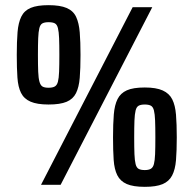

<svg xmlns="http://www.w3.org/2000/svg" viewBox="-20 -716 748 744"><path d="M139 0 494 -688H570L215 0ZM168 -311Q124 -311 98.5 -322Q73 -333 61.5 -356Q50 -379 47.5 -415.5Q45 -452 45 -503Q45 -555 48 -591.5Q51 -628 62.5 -651.5Q74 -675 99 -685.5Q124 -696 168 -696Q213 -696 238.5 -685Q264 -674 275 -650.5Q286 -627 289 -590.5Q292 -554 292 -503Q292 -451 289 -414.5Q286 -378 274.5 -355Q263 -332 238 -321.5Q213 -311 168 -311ZM168 -376Q184 -376 192.5 -381Q201 -386 204.5 -399.5Q208 -413 209 -438Q210 -463 210 -503Q210 -543 209 -568Q208 -593 204.5 -607Q201 -621 192.5 -625.5Q184 -630 168 -630Q153 -630 144.5 -625.5Q136 -621 132.5 -607Q129 -593 128 -568Q127 -543 127 -503Q127 -463 128 -438Q129 -413 133 -399Q137 -385 145 -380.5Q153 -376 168 -376ZM541 8Q496 8 471 -3Q446 -14 434.5 -37Q423 -60 420.5 -96Q418 -132 418 -184Q418 -236 421 -272.5Q424 -309 435.5 -332Q447 -355 471.5 -366Q496 -377 541 -377Q585 -377 610.5 -365.5Q636 -354 647.5 -331Q659 -308 662 -271.5Q665 -235 665 -184Q665 -132 662 -95.5Q659 -59 647 -36Q635 -13 610 -2.5Q585 8 541 8ZM541 -57Q556 -57 564.5 -62Q573 -67 576.5 -80.5Q580 -94 581 -118.5Q582 -143 582 -184Q582 -224 581 -249Q580 -274 576.5 -288Q573 -302 564.5 -306.5Q556 -311 541 -311Q526 -311 517.5 -306.5Q509 -302 505.5 -288Q502 -274 501 -249Q500 -224 500 -184Q500 -143 501 -118.5Q502 -94 505.5 -80Q509 -66 517.5 -61.5Q526 -57 541 -57Z"/></svg>

Font: Saira Condensed
Style: Bold
Weight: 700
Width: 3
Designer: Hector Gatti with collaboration of the Omnibus-Type team
Foundry: Omnibus-Type
Version: Version 1.101